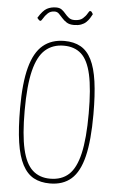

<svg xmlns="http://www.w3.org/2000/svg" viewBox="-59 -914 585 965"><g transform="rotate(5 233.0 -432.0)"><path d="M230 10Q182 10 148 -8.5Q114 -27 91.5 -69.5Q69 -112 58.5 -182Q48 -252 48 -355Q48 -482 69 -560Q90 -638 133 -674Q176 -710 241 -710Q289 -710 323 -691Q357 -672 378 -630Q399 -588 408.5 -520.5Q418 -453 418 -355Q418 -223 398.5 -143Q379 -63 337.5 -26.5Q296 10 230 10ZM229 -14Q287 -14 323 -47Q359 -80 376.5 -155.5Q394 -231 394 -358Q394 -482 378 -553.5Q362 -625 328 -655.5Q294 -686 240 -686Q184 -686 146.5 -653Q109 -620 90.5 -545Q72 -470 72 -343Q72 -222 88.5 -150Q105 -78 140 -46Q175 -14 229 -14ZM281 -794Q258 -794 244 -803Q230 -812 220 -823.5Q210 -835 201 -844Q192 -853 179 -853Q158 -853 144.5 -840Q131 -827 123.5 -813.5Q116 -800 111 -800Q108 -800 104 -803.5Q100 -807 97.5 -810.5Q95 -814 95 -814Q118 -852 138.5 -863Q159 -874 185 -874Q203 -874 214 -865.5Q225 -857 233.5 -846.5Q242 -836 253 -827.5Q264 -819 281 -819Q309 -819 323.5 -832Q338 -845 345 -858Q352 -871 356 -871Q361 -871 364 -867.5Q367 -864 369 -860Q371 -856 371 -856Q366 -846 359 -835Q352 -824 342 -814.5Q332 -805 317 -799.5Q302 -794 281 -794Z"/></g></svg>

Font: Yanone Kaffeesatz ExtraLight ExtraLight
Style: Regular
Weight: 250
Version: Version 2.003